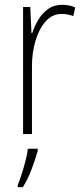

<svg xmlns="http://www.w3.org/2000/svg" viewBox="-20 -558 344 799"><path d="M238 -538Q252 -538 266 -535.5Q280 -533 293 -527L285 -491Q275 -495 263 -497.5Q251 -500 237 -500Q197 -500 169.5 -468.5Q142 -437 127.5 -387.5Q113 -338 113 -283V0H76V-529H106L111 -420H114Q123 -448 139 -475Q155 -502 179.5 -520Q204 -538 238 -538ZM137 70Q127 105 111.5 146.5Q96 188 75 221H54V212Q61 195 70 167Q79 139 86.5 110Q94 81 96 61H137Z"/></svg>

Font: Noto Sans Thai Cond ExtLt
Style: Regular
Weight: 200
Width: 3
Designer: Monotype Design Team
Foundry: Monotype Imaging Inc.
Version: Version 2.002; ttfautohint (v1.8.4.7-5d5b)